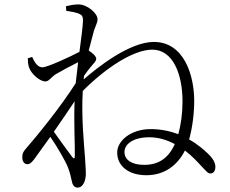

<svg xmlns="http://www.w3.org/2000/svg" viewBox="-20 -802 1040 870"><path d="M233 -466C260 -482 298 -502 334 -520L323 -425C255 -317 140 -177 102 -134C83 -113 81 -104 81 -88C81 -71 90 -58 104 -58C117 -58 125 -68 136 -82L208 -182C240 -136 279 -68 288 -43C296 -22 300 -7 305 17C309 39 318 48 332 48C358 48 369 13 369 -15C369 -36 366 -69 365 -91C361 -146 348 -270 355 -390C465 -500 588 -577 670 -577C764 -577 807 -466 807 -342C807 -290 800 -237 788 -194C753 -207 711 -217 663 -217C573 -217 511 -164 511 -111C511 -48 565 -8 643 -8C728 -8 786 -56 818 -120C851 -95 876 -67 891 -51C913 -28 922 -15 934 -16C948 -16 956 -29 956 -46C956 -65 944 -86 921 -107C905 -122 877 -148 837 -170C852 -224 860 -288 860 -345C860 -459 815 -612 677 -612C569 -612 425 -500 359 -442L361 -459C372 -475 383 -489 393 -501C405 -516 416 -524 416 -536C416 -547 398 -563 382 -573L401 -645C411 -687 422 -695 422 -715C422 -742 375 -782 336 -782C316 -782 296 -778 279 -774L280 -753C302 -750 320 -746 333 -742C350 -735 356 -731 356 -708C355 -679 348 -629 340 -567C304 -548 196 -497 172 -497C154 -497 139 -513 126 -544L106 -538C106 -525 107 -512 111 -498C121 -467 160 -433 186 -433C202 -433 212 -453 233 -466ZM772 -149C743 -85 699 -55 633 -55C575 -55 544 -79 544 -113C544 -151 587 -180 656 -180C700 -180 739 -167 772 -149ZM318 -343C314 -248 320 -148 319 -96C319 -82 315 -81 307 -91C292 -110 255 -162 224 -205C257 -252 290 -301 318 -343Z"/></svg>

Font: Kiri Minchoo Light
Style: Regular
Weight: 300
Designer: Ryoko NISHIZUKA 西塚涼子 (kana & ideographs); Frank Grießhammer (Latin, Greek & Cyrillic);
akenotsuki.com/eyeben/fonts/ (U+
Foundry: Adobe
akenotsuki.com/eyeben/fonts/
Version: Version 4.002;hotconv 1.0.119;makeotfexe 2.5.65604